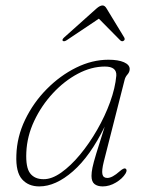

<svg xmlns="http://www.w3.org/2000/svg" viewBox="-20 -676 530 704"><path d="M360.5 -83Q352.5 -51 355.5 -37.2Q358.5 -23.5 373.5 -23.5Q391.5 -23.5 419 -48Q434 -61 440 -58Q448 -53.5 440.5 -40Q429 -21 405.2 -6.8Q381.5 7.5 356.5 7.5Q337.5 7.5 326.5 -1.2Q315.5 -10 315.5 -31Q315.5 -44 319 -61.2Q322.5 -78.5 333 -113.2Q343.5 -148 364 -212Q311 -103.5 247.5 -48Q184 7.5 124 7.5Q84 7.5 60.8 -18.8Q37.5 -45 40 -107Q42 -174.5 72.2 -237.2Q102.5 -300 151.5 -349.5Q200.5 -399 259.2 -428Q318 -457 377.5 -457Q413.5 -457 434.5 -447.8Q455.5 -438.5 455.5 -423Q455.5 -412 447.5 -403Q439.5 -394 437 -383.5ZM76.5 -117Q74 -62 90.5 -40.5Q107 -19 139.5 -19Q169.5 -18.5 204.5 -43.2Q239.5 -68 273.5 -109Q307.5 -150 336.2 -200Q365 -250 383.8 -301.8Q402.5 -353.5 406.5 -398.5Q408.5 -432 364.5 -432Q315 -432 265.2 -405.5Q215.5 -379 173.8 -334Q132 -289 105.5 -232.8Q79 -176.5 76.5 -117ZM432.5 -526Q427 -522.5 420.5 -528.5L342.5 -607.5L224.5 -528.5Q215 -522.5 210.5 -526Q206 -530 215 -538.5L333.5 -644.5Q346.5 -656 356 -656Q364.5 -656 371 -644.5L435.5 -538.5Q440 -530 432.5 -526Z"/></svg>

Font: Fraunces 9pt S050 Thin
Style: Italic
Weight: 100
Italic angle: -16°
Version: Version 1.000; ttfautohint (v1.8.3)